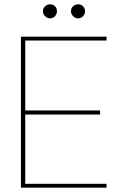

<svg xmlns="http://www.w3.org/2000/svg" viewBox="-20 -870 572 890"><path d="M77 0V-700H474V-682H97V-358H444V-339H97V-18H474V0ZM212 -785Q199 -785 189 -795Q179 -805 179 -818Q179 -832 189 -841Q199 -850 212 -850Q226 -850 235 -841Q244 -832 244 -818Q244 -805 235 -795Q226 -785 212 -785ZM342 -785Q329 -785 319 -795Q309 -805 309 -818Q309 -832 319 -841Q329 -850 342 -850Q356 -850 365 -841Q374 -832 374 -818Q374 -805 365 -795Q356 -785 342 -785Z"/></svg>

Font: DM Sans 11pt Thin
Style: Regular
Weight: 250
Version: Version 4.004;gftools[0.9.30]